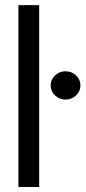

<svg xmlns="http://www.w3.org/2000/svg" viewBox="-20 -748 342 768"><path d="M136.7 -727.5V0H53.7V-727.5ZM242.2 -349.6Q217.8 -349.6 200.2 -366.2Q182.6 -382.8 182.6 -406.2Q182.6 -429.7 200.2 -446.3Q217.8 -462.9 242.2 -462.9Q266.6 -462.9 284.2 -446.3Q301.8 -429.7 301.8 -406.2Q301.8 -382.8 284.2 -366.2Q266.6 -349.6 242.2 -349.6Z"/></svg>

Font: Inter Tight
Style: Regular
Weight: 400
Designer: Rasmus Andersson
Foundry: rsms
Version: Version 3.002